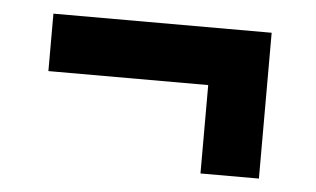

<svg xmlns="http://www.w3.org/2000/svg" viewBox="-33 -456 630 383"><g transform="rotate(5 281.5 -264.0)"><path d="M380 -118H497V-410H60V-295H380Z"/></g></svg>

Font: Noto Sans Mono SemiCondensed ExtraBold
Style: Regular
Weight: 800
Width: 4
Designer: Monotype Design Team
Foundry: Monotype Imaging Inc.
Version: Version 2.014